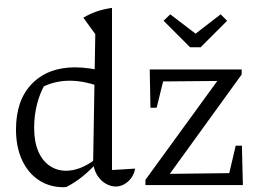

<svg xmlns="http://www.w3.org/2000/svg" viewBox="-20 -775 1079 804"><path d="M247 9Q187 9 142 -21Q97 -51 72 -105.5Q47 -160 47 -233Q47 -356 114 -424.5Q181 -493 294 -493Q325 -493 358.5 -488Q392 -483 427 -472L415 -406Q338 -437 272 -437Q236 -437 203 -428Q170 -419 138 -400L169 -423Q147 -386 135 -338.5Q123 -291 123 -240Q123 -182 140 -142Q157 -102 187.5 -81Q218 -60 257 -60Q285 -60 315.5 -71.5Q346 -83 378 -107V-85Q353 -58 323 -34Q293 -10 258 8Q255 8 252.5 8.5Q250 9 247 9ZM465 6Q444 6 423.5 -5.5Q403 -17 388.5 -39Q374 -61 370 -93L379 -632L329 -701Q356 -717 385 -727Q414 -737 449 -742V-63L546 -69Q541 -44 528 -27.5Q515 -11 498.5 -2.5Q482 6 465 6ZM406 -754 405 -755H406ZM589 0V-22L890 -436L663 -434L636 -324H610L607 -484H992V-463L691 -47L940 -50L967 -165H993L997 0ZM776 -577 665 -688 693 -715 799 -634 904 -715 931 -688 820 -577Z"/></svg>

Font: Piazzolla 24pt
Style: Regular
Weight: 400
Designer: Juan Pablo del Peral
Foundry: Huerta Tipografica
Version: Version 2.005